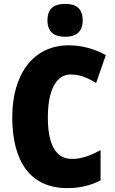

<svg xmlns="http://www.w3.org/2000/svg" viewBox="-20 -957 590 987"><path d="M315 -937C256 -937 224 -912 224 -852C224 -793 258 -768 315 -768C371 -768 405 -793 405 -852C405 -912 373 -937 315 -937ZM343 -574C391 -574 432 -557 474 -530L524 -674C462 -708 397 -724 333 -724C150 -724 43 -574 43 -355C43 -125 137 10 326 10C390 10 446 -3 497 -30V-185C449 -160 403 -140 351 -140C267 -140 226 -212 226 -354C226 -491 268 -574 343 -574Z"/></svg>

Font: Noto Sans Devanagari Condensed Black
Style: Regular
Weight: 900
Width: 3
Designer: Jelle Bosma - Monotype Design Team
Foundry: Monotype Imaging Inc.
Version: Version 2.004